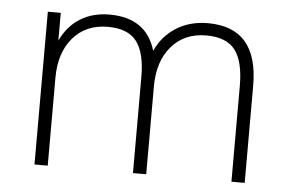

<svg xmlns="http://www.w3.org/2000/svg" viewBox="-42 -549 921 606"><g transform="rotate(5 419.0 -246.0)"><path d="M87 0V-484H128V-396Q150 -443 189.5 -467.5Q229 -492 282 -492Q399 -492 429 -390Q450 -437 493 -464.5Q536 -492 594 -492Q753 -492 753 -308V0H711V-304Q711 -381 683.5 -417Q656 -453 592 -453Q523 -453 482 -405.5Q441 -358 441 -278V0H399V-304Q399 -381 371.5 -417Q344 -453 280 -453Q211 -453 170 -405.5Q129 -358 129 -278V0Z"/></g></svg>

Font: Nunito Sans ExtraLight
Style: Regular
Weight: 200
Designer: Vernon Adams
Foundry: Vernon Adams
Version: Version 3.006; ttfautohint (v1.8.3)